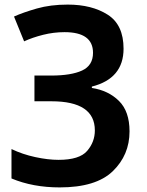

<svg xmlns="http://www.w3.org/2000/svg" viewBox="-20 -576 640 836"><path d="M544 -4Q544 -91 498 -136.5Q452 -182 380 -193V-199Q518 -234 518 -364Q518 -468 449 -512Q380 -556 275 -556Q200 -556 140.5 -539Q81 -522 41 -504L85 -396Q122 -413 168 -424.5Q214 -436 261 -436Q385 -436 385 -346Q385 -291 337.5 -269Q290 -247 202 -247H130V-135H204Q393 -135 393 -8Q393 42 359.5 81Q326 120 235 120Q189 120 133.5 108Q78 96 30 73V201Q123 240 240 240Q398 240 471 169.5Q544 99 544 -4Z"/></svg>

Font: Noto Sans Mono UI
Style: Bold
Weight: 700
Designer: Monotype Design team
Foundry: Monotype Imaging Inc.
Version: 1.000